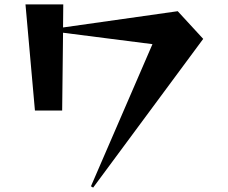

<svg xmlns="http://www.w3.org/2000/svg" viewBox="-20 -774 1040 874"><path d="M394 74 674 -573 267 -625 263 -271H139L96 -754H268L267 -649L789 -723L905 -597L404 80Z"/></svg>

Font: Tiejili SC
Style: Regular
Weight: 400
Designer: Buernia
Foundry: Ershou Xiaoxi Press
Version: Version 1.100